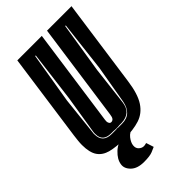

<svg xmlns="http://www.w3.org/2000/svg" viewBox="-228 -661 882 882"><g transform="rotate(-45 212.5 -220.0)"><path d="M165 12Q113 12 78 3Q43 -6 25.5 -31.5Q8 -57 8 -106Q8 -119 9.5 -133Q11 -147 13 -163L73 -591H232L165 -115Q164 -111 164 -104Q164 -97 167 -92Q170 -85 178 -85Q186 -85 191.5 -91.5Q197 -98 199 -115L266 -591H425L365 -164Q355 -90 330 -52Q305 -14 264.5 -1Q224 12 165 12ZM141 -45H168Q174 -45 177 -46Q179 -45 184 -45H208Q240 -45 258.5 -63Q277 -81 283 -114L315 -300L344 -547H340L301 -301L279 -114Q272 -51 208 -49H194Q190 -48 184 -48H168L156 -49H141Q87 -49 87 -98Q87 -102 87 -106Q87 -110 88 -114L118 -301L149 -547H145L104 -300L84 -114Q83 -110 83 -107Q83 -104 83 -101Q83 -45 141 -45ZM155 151Q112 151 90 129.5Q68 108 72 83Q76 55 104 28.5Q132 2 174 -2L232 0Q204 7 189.5 25.5Q175 44 173 61Q171 79 182 89Q193 99 205 99Q212 99 216.5 97.5Q221 96 223 96L235 133Q229 136 211 143.5Q193 151 155 151Z"/></g></svg>

Font: Alumni Sans Inline One
Style: Italic
Weight: 400
Italic angle: -8°
Designer: Robert E. Leuschke
Foundry: Robert E. Leuschke
Version: Version 1.100; ttfautohint (v1.8.3)